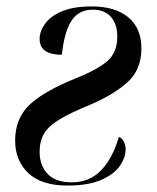

<svg xmlns="http://www.w3.org/2000/svg" viewBox="-20 -566 488 596"><path d="M190 10Q108 10 67.5 -29Q27 -68 27 -130Q27 -199 72.5 -241.5Q118 -284 218 -324Q287 -352 315.5 -378.5Q344 -405 344 -452Q344 -492 324 -514Q304 -536 268 -536Q225 -536 202.5 -502.5Q180 -469 172 -396Q103 -396 103 -445Q103 -469 120 -492.5Q137 -516 172.5 -531Q208 -546 265 -546Q338 -546 378.5 -512Q419 -478 419 -416Q419 -350 376 -311Q333 -272 260 -241Q199 -216 165 -195.5Q131 -175 117 -151.5Q103 -128 103 -95Q103 -53 127.5 -26.5Q152 0 203 0Q257 0 293 -36.5Q329 -73 349 -141Q358 -138 364 -127Q370 -116 370 -103Q370 -77 352 -51Q334 -25 294 -7.5Q254 10 190 10Z"/></svg>

Font: Noto Serif Display SemiCondensed Medium
Style: Italic
Weight: 500
Width: 4
Italic angle: -12°
Designer: Monotype Design Team
Foundry: Monotype Imaging Inc.
Version: Version 2.009